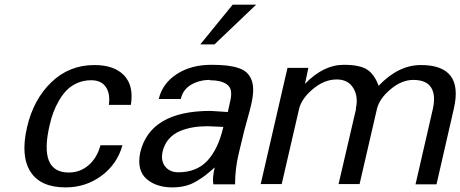

<svg xmlns="http://www.w3.org/2000/svg" viewBox="-20 -792 1981 826"><path d="M543 -340.8H448.2Q455.1 -388.2 435.5 -417.5Q416 -446.8 372.1 -446.8Q340.3 -446.8 313.2 -435.1Q286.1 -423.3 267.6 -404.5Q249 -385.7 233.9 -359.6Q218.8 -333.5 209.5 -308.3Q200.2 -283.2 193.8 -254.9Q145.5 -49.8 275.9 -49.8Q324.7 -49.8 361.3 -81.5Q397.9 -113.3 412.1 -167H506.8Q483.9 -85.4 416.3 -35.6Q348.6 14.2 262.2 14.2Q154.3 14.2 111.1 -53.2Q67.9 -120.6 96.2 -244.1Q124 -364.3 200.9 -438.2Q277.8 -512.2 386.2 -512.2Q471.2 -512.2 513.7 -467.8Q556.2 -423.3 543 -340.8Z M680.2 -142.1Q670.4 -101.6 690.2 -76.2Q710 -50.8 747.1 -50.8Q825.7 -50.8 872.3 -100.8Q918.9 -150.9 940.9 -246.1Q875 -249 873 -249Q839.4 -249 810.3 -244.1Q781.2 -239.3 753.7 -227.8Q726.1 -216.3 706.8 -194.3Q687.5 -172.4 680.2 -142.1ZM882.8 -446.8V-448.2Q837.9 -448.2 802.5 -427.7Q767.1 -407.2 757.8 -366.2H663.1Q678.2 -432.1 739.7 -472.7Q801.3 -513.2 889.2 -513.2Q927.7 -513.2 955.6 -510Q983.4 -506.8 1006.1 -499.3Q1028.8 -491.7 1042.2 -478.8Q1055.7 -465.8 1062.7 -446.5Q1069.8 -427.2 1069.1 -400.9Q1068.4 -374.5 1060.1 -339.8Q1054.2 -314.5 1043.2 -275.4Q1032.2 -236.3 1030.8 -230L1009.8 -143.1L1007.8 -134.8Q991.2 -66.9 991.2 1H897.9Q892.6 -24.9 903.8 -71.8Q878.9 -49.8 864.5 -38.6Q850.1 -27.3 826.4 -12.9Q802.7 1.5 776.9 7.8Q751 14.2 720.2 14.2Q688.5 14.2 660.9 5.6Q633.3 -2.9 611.8 -21Q590.3 -39.1 582.8 -67.1Q575.2 -95.2 583 -134.8Q625 -314.9 885.7 -314.9Q893.6 -314.9 920.4 -312.7Q947.3 -310.5 960 -310.1L972.2 -365.2Q976.6 -388.7 972.7 -404.5Q968.8 -420.4 954.8 -429.7Q940.9 -439 923.3 -442.9Q905.8 -446.8 882.8 -446.8ZM1082 -772 902.8 -601.1H841.8L981 -772Z M1511.7 -323.2 1510.7 -324.2Q1522.5 -376 1500 -413.1Q1477.5 -450.2 1428.7 -450.2Q1375.5 -450.2 1326.4 -409.2Q1277.3 -368.2 1266.6 -323.2L1191.9 0H1101.6L1216.8 -500H1306.6L1292 -431.2Q1371.1 -513.2 1459 -513.2Q1527.8 -513.2 1559.3 -492.7Q1590.8 -472.2 1608.9 -422.9Q1693.8 -512.2 1790.5 -512.2Q1975.6 -512.2 1932.6 -325.2L1857.9 1H1767.6L1841.8 -321.8Q1855.5 -381.8 1835 -415Q1814.5 -448.2 1757.8 -448.2Q1708 -448.2 1659.9 -407.7Q1611.8 -367.2 1601.6 -323.2L1526.9 0H1436.5Z"/></svg>

Font: Perun
Style: Italic
Weight: 400
Italic angle: -12°
Foundry: Stefan Peev, Context Ltd
Version: Version 001.000